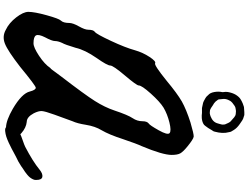

<svg xmlns="http://www.w3.org/2000/svg" viewBox="-169 -1095 1318 1020"><g transform="rotate(90 490.0 -585.0)"><path d="M485 -1032Q473 -1042 469 -1064Q465 -1086 469 -1105Q470 -1107 469 -1115Q468 -1123 468 -1125Q468 -1136 471 -1147Q477 -1172 490 -1188L496 -1195Q506 -1206 533 -1217Q535 -1217 537 -1218Q539 -1219 540.5 -1219.5Q542 -1220 544 -1220.5Q546 -1221 548 -1222Q551 -1223 576 -1224Q577 -1224 583 -1224Q589 -1224 590 -1224Q591 -1224 594.5 -1223Q598 -1222 601.5 -1220.5Q605 -1219 607 -1219Q617 -1216 640 -1199Q660 -1185 670 -1169Q674 -1163 679 -1154Q681 -1150 682 -1143Q687 -1125 686 -1106Q685 -1087 680 -1069Q679 -1064 678 -1061.5Q677 -1059 675 -1056.5Q673 -1054 672 -1052Q661 -1033 660 -1032Q646 -1012 643 -1010Q630 -1000 608 -998Q593 -997 580 -999Q576 -999 567.5 -999Q559 -999 554 -999Q548 -1000 526 -1005Q521 -1006 502 -1017Q497 -1020 494.5 -1022Q492 -1024 490 -1026.5Q488 -1029 485 -1032ZM510 -1137Q504 -1122 506 -1109Q507 -1106 507 -1099.5Q507 -1093 508 -1088.5Q509 -1084 512 -1081Q515 -1078 516 -1076Q517 -1074 518 -1073Q519 -1072 521 -1070Q521 -1070 529 -1063Q530 -1062 539 -1057Q557 -1044 564 -1042Q566 -1041 570.5 -1041Q575 -1041 577 -1041L579 -1040Q583 -1041 589.5 -1042Q596 -1043 610 -1050.5Q624 -1058 631 -1071Q634 -1076 637 -1087.5Q640 -1099 641 -1102Q642 -1105 642 -1109Q641 -1120 641 -1121Q636 -1132 633 -1139Q629 -1147 625 -1151Q618 -1157 617 -1158Q600 -1174 594 -1176Q588 -1179 577 -1179Q575 -1179 571.5 -1179.5Q568 -1180 565 -1179Q551 -1178 542 -1172Q523 -1160 516 -1149Q515 -1148 510 -1137ZM881 -136Q903 -154 919.5 -151Q936 -148 936 -119Q937 -110 932.5 -101Q928 -92 923 -85.5Q918 -79 908.5 -71Q899 -63 893 -59Q887 -55 875.5 -47.5Q864 -40 862 -38Q838 -22 813 -11Q809 -9 796 -2Q783 5 770 12Q757 19 738.5 27.5Q720 36 706 40.5Q692 45 677 46.5Q662 48 656 42Q619 41 558 6Q476 -42 466 -85Q458 -116 446 -116Q436 -116 335 -33Q250 33 211.5 48Q173 63 138 43Q102 26 72.5 -12Q43 -50 43 -77Q43 -109 61 -174Q79 -239 89 -249Q102 -262 102 -294Q102 -313 120 -345Q138 -377 138 -395Q138 -422 149.5 -430Q161 -438 197 -515Q233 -592 247 -643Q259 -685 282.5 -720.5Q306 -756 316 -750Q326 -744 410 -812Q476 -867 519 -892Q562 -916 631 -938Q692 -956 706 -955Q720 -953 759 -921Q786 -899 794.5 -884Q803 -869 803 -838Q803 -790 756 -678Q744 -653 719 -579Q695 -505 672 -466Q651 -432 643 -382Q636 -337 624 -311Q621 -304 589 -215Q571 -165 570 -148Q569 -131 582 -105Q602 -68 628 -68Q658 -65 687 -40Q687 -40 693 -34Q703 -39 726.5 -47Q750 -55 760 -60Q837 -100 881 -136ZM567 -534Q591 -606 608 -631Q624 -655 624 -682Q624 -707 636 -716Q645 -721 672 -769Q699 -817 687 -827Q675 -837 630.5 -826Q586 -815 552 -795Q520 -775 477 -727Q434 -679 434 -663Q434 -652 381 -589.5Q328 -527 328 -511.5Q328 -496 288 -439Q245 -377 234 -328Q217 -271 208 -256Q198 -234 198 -218Q198 -202 178 -165Q161 -131 168 -117.5Q175 -104 210 -104Q232 -104 276.5 -133.5Q321 -163 341 -193Q345 -195 351.5 -204Q358 -213 368 -226.5Q378 -240 387 -252Q483 -377 516.5 -430Q550 -483 567 -534Z"/></g></svg>

Font: Beth Ellen
Style: Regular
Weight: 400
Designer: Alyson Diaz
Version: Version 2.000